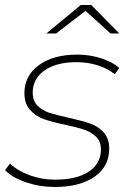

<svg xmlns="http://www.w3.org/2000/svg" viewBox="-25 -740 515 763"><path d="M-5 -64 15 -90Q45 -61 93 -43.5Q141 -26 194 -26Q280 -26 328 -58Q376 -90 376 -146Q376 -178 357 -196.5Q338 -215 310 -224.5Q282 -234 235 -244Q182 -255 149.5 -266.5Q117 -278 94.5 -303Q72 -328 72 -370Q72 -439 129.5 -481Q187 -523 282 -523Q331 -523 376.5 -508.5Q422 -494 449 -470L431 -445Q403 -468 363 -480.5Q323 -493 279 -493Q199 -493 152 -460Q105 -427 105 -372Q105 -339 124 -320Q143 -301 170.5 -292Q198 -283 248 -272Q302 -260 333.5 -249Q365 -238 387 -214Q409 -190 409 -149Q409 -78 350.5 -37.5Q292 3 192 3Q133 3 78.5 -15.5Q24 -34 -5 -64ZM414 -607 315 -697 198 -607H159L296 -720H338L449 -607Z"/></svg>

Font: Montserrat Alternates ExLight
Style: Italic
Weight: 275
Italic angle: -11.3°
Designer: Julieta Ulanovsky
Foundry: Julieta Ulanovsky
Version: Version 7.200